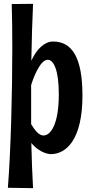

<svg xmlns="http://www.w3.org/2000/svg" viewBox="-20 -781 473 999"><path d="M152 198C148 131 145 50 143 -37C191 21 244 21 244 21C326 21 409 -56 409 -284C409 -483 354 -565 256 -565C213 -565 171 -527 143 -465C145 -575 148 -678 152 -761L41 -760C43 -696 44 -619 44 -536C44 -291 36 8 21 196ZM142 -338C150 -366 187 -470 228 -470C260 -470 286 -415 286 -290C286 -137 245 -76 206 -76C180 -76 158 -109 142 -135V-250Z"/></svg>

Font: Rum Raisin
Style: Regular
Weight: 400
Designer: Astigmatic (AOETI)
Foundry: Astigmatic (AOETI)
Version: Version 1.000